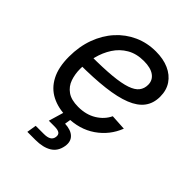

<svg xmlns="http://www.w3.org/2000/svg" viewBox="-210 -644 959 959"><g transform="rotate(45 269.0 -165.0)"><path d="M240.2 11.7Q179.2 11.7 132.8 -12Q86.4 -35.6 60.8 -84.7Q35.2 -133.8 35.2 -208.5Q35.2 -280.3 57.1 -340.1Q79.1 -399.9 118.4 -443.4Q157.7 -486.8 210.2 -510.5Q262.7 -534.2 324.2 -534.2Q377 -534.2 416 -516.8Q455.1 -499.5 477.1 -467Q499 -434.6 499 -389.2Q499 -342.3 474.6 -309.8Q450.2 -277.3 400.6 -257.6Q351.1 -237.8 275.1 -228.8Q199.2 -219.7 96.2 -219.7L107.9 -289.1Q197.3 -289.1 256.6 -294.7Q315.9 -300.3 350.6 -312.3Q385.3 -324.2 399.9 -343.3Q414.6 -362.3 414.6 -388.7Q414.6 -420.9 388.9 -439.5Q363.3 -458 315.4 -458Q263.2 -458 225.6 -436Q188 -414.1 164.3 -377.4Q140.6 -340.8 129.2 -295.9Q117.7 -251 117.7 -204.6Q117.7 -168 128.9 -135.5Q140.1 -103 168 -83.3Q195.8 -63.5 245.1 -63.5Q300.8 -63.5 341.3 -88.4Q381.8 -113.3 400.4 -152.8L483.4 -147.9Q455.6 -76.2 392.1 -32.2Q328.6 11.7 240.2 11.7ZM153.8 204.1 162.1 153.3H219.2Q244.1 153.3 257.3 145.5Q270.5 137.7 272.9 121.1Q275.4 104.5 265.4 96.7Q255.4 88.9 230 88.9H190.4L223.6 -23.4H269L265.1 0L258.3 42Q301.3 43.9 322.3 64.5Q343.3 85 337.4 120.6Q330.1 164.1 297.1 184.1Q264.2 204.1 210.9 204.1Z"/></g></svg>

Font: Inter 28pt
Style: Italic
Weight: 400
Italic angle: -9.3988°
Designer: Rasmus Andersson
Foundry: rsms
Version: Version 4.001;git-66647c0bb